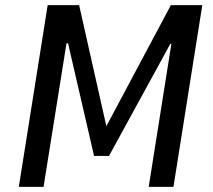

<svg xmlns="http://www.w3.org/2000/svg" viewBox="-20 -725 825 745"><path d="M53 0 165 -705H287L393 -234H392L643 -705H765L653 0H557L645 -555H641L403 -120H345L244 -557H238L149 0Z"/></svg>

Font: Nunito Sans 7pt Condensed SemiBold
Style: Italic
Weight: 600
Width: 3
Italic angle: -9°
Designer: Vernon Adams
Foundry: Vernon Adams
Version: Version 3.101;gftools[0.9.27]